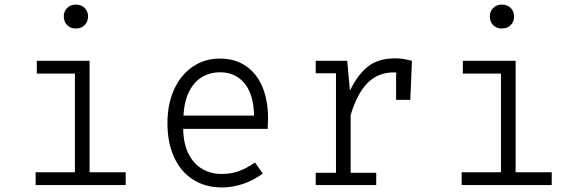

<svg xmlns="http://www.w3.org/2000/svg" viewBox="-20 -802 2502 832"><path d="M361.5 -731.3Q361.5 -708.2 346.9 -693.3Q332.3 -678.5 308.2 -678.5Q285.1 -678.5 270.8 -693.3Q256.4 -708.2 256.4 -731.3Q256.4 -752.8 271 -767.4Q285.6 -782.1 308.2 -782.1Q332.3 -782.1 346.9 -767.4Q361.5 -752.8 361.5 -731.3ZM139.5 -538.5H368.2V-55.4H524.6V0H134.4V-55.4H304.6V-483.1H139.5Z M773.8 -243.6Q774.9 -178.5 797.4 -134.6Q820 -90.8 857.2 -69.5Q894.4 -48.2 940 -48.2Q981 -48.2 1014.1 -60Q1047.2 -71.8 1085.1 -97.9L1118.5 -50.3Q1081.5 -21.5 1034.6 -5.6Q987.7 10.3 942.6 10.3Q869.2 10.3 815.6 -24.4Q762.1 -59 733.8 -122.1Q705.6 -185.1 705.6 -268.7Q705.6 -350.3 734.1 -413.6Q762.6 -476.9 814.4 -512.6Q866.2 -548.2 932.8 -548.2Q997.4 -548.2 1044.6 -516.7Q1091.8 -485.1 1116.7 -426.4Q1141.5 -367.7 1141.5 -287.7Q1141.5 -275.9 1140 -243.6ZM774.9 -301H1081Q1079 -393.3 1039.5 -441Q1000 -488.7 934.4 -488.7Q889.7 -488.7 855.1 -467.9Q820.5 -447.2 799.5 -405.1Q778.5 -363.1 774.9 -301Z M1765.1 -538.5 1757.9 -369.2H1696.4V-474.4L1697.4 -487.7Q1693.3 -488.2 1684.6 -488.2Q1619 -488.2 1573.6 -443.3Q1528.2 -398.5 1499.5 -303.6V-53.3H1610.3V0H1348.2V-53.3H1435.9V-484.6H1348.2V-538.5H1484.6L1496.4 -409.2Q1530.3 -479.5 1575.4 -514.4Q1620.5 -549.2 1692.3 -549.2Q1711.3 -549.2 1726.9 -546.7Q1742.6 -544.1 1765.1 -538.5Z M2207.7 -731.3Q2207.7 -708.2 2193.1 -693.3Q2178.5 -678.5 2154.4 -678.5Q2131.3 -678.5 2116.9 -693.3Q2102.6 -708.2 2102.6 -731.3Q2102.6 -752.8 2117.2 -767.4Q2131.8 -782.1 2154.4 -782.1Q2178.5 -782.1 2193.1 -767.4Q2207.7 -752.8 2207.7 -731.3ZM1985.6 -538.5H2214.4V-55.4H2370.8V0H1980.5V-55.4H2150.8V-483.1H1985.6Z"/></svg>

Font: Fira Code Fixed Light
Style: Regular
Weight: 300
Monospace: yes
Designer: Carrois Corporate, Edenspiekermann AG, Nikita Prokopov
Foundry: Carrois Corporate, Edenspiekermann AG, Nikita Prokopov
Version: Version 5.002